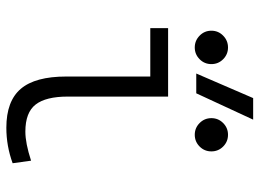

<svg xmlns="http://www.w3.org/2000/svg" viewBox="-130 -706 845 626"><g transform="rotate(90 293.0 -392.5)"><path d="M396 9.8Q309.1 9.8 269 -37.4Q229 -84.5 229 -185.5V-459.5H71.3V-517.6H294.4V-190.4Q294.4 -119.1 320.3 -85.7Q346.2 -52.2 408.7 -52.2Q446.3 -52.2 503.4 -70.8L511.7 -10.7Q455.6 9.8 396 9.8ZM219.2 -609.4 299.3 -794.9H369.6L283.7 -609.4ZM134.3 -604.5Q111.8 -604.5 95.7 -620.4Q79.6 -636.2 79.6 -658.7Q79.6 -681.2 95.7 -697Q111.8 -712.9 134.3 -712.9Q156.7 -712.9 172.6 -697Q188.5 -681.2 188.5 -658.7Q188.5 -636.2 172.6 -620.4Q156.7 -604.5 134.3 -604.5ZM418.9 -604.5Q396.5 -604.5 380.6 -620.4Q364.7 -636.2 364.7 -658.7Q364.7 -681.2 380.6 -697Q396.5 -712.9 418.9 -712.9Q441.4 -712.9 457.3 -697Q473.1 -681.2 473.1 -658.7Q473.1 -636.2 457.3 -620.4Q441.4 -604.5 418.9 -604.5Z"/></g></svg>

Font: Cascadia Mono PL Light
Style: Regular
Weight: 300
Monospace: yes
Designer: Aaron Bell
Foundry: Saja Typeworks
Version: Version 2404.023; ttfautohint (v1.8.4)